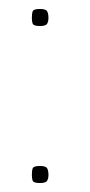

<svg xmlns="http://www.w3.org/2000/svg" viewBox="-20 -414 200 428"><path d="M69 -356Q55 -356 53 -361Q51 -366 51 -374Q51 -384 53 -389Q55 -394 69 -394Q82 -394 85 -389Q88 -384 88 -374Q88 -366 85 -361Q82 -356 69 -356ZM69 -6Q55 -6 53 -11Q51 -16 51 -24Q51 -34 53 -39Q55 -44 69 -44Q82 -44 85 -39Q88 -34 88 -24Q88 -16 85 -11Q82 -6 69 -6Z"/></svg>

Font: Smooch Sans ExtraLight
Style: Regular
Weight: 200
Designer: Robert E. Leuschke
Foundry: Robert E. Leuschke
Version: Version 1.010; ttfautohint (v1.8.3)